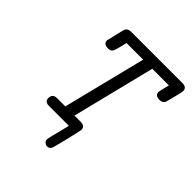

<svg xmlns="http://www.w3.org/2000/svg" viewBox="-209 -753 1061 1061"><g transform="rotate(45 321.5 -222.5)"><path d="M143.1 -28.8Q143.1 -61 176.8 -62H242.2L363.8 -548.8H233.9Q219.7 -484.9 211.9 -470Q204.1 -455.1 184.1 -455.1H183.1Q147 -455.1 147 -482.9Q147 -485.8 168.9 -575.2Q171.9 -588.4 174.3 -593.8Q176.8 -599.1 184.8 -605Q192.9 -610.8 207 -610.8H608.9Q643.1 -610.8 643.1 -582Q643.1 -574.2 630.6 -524.7Q618.2 -475.1 616.2 -471.2Q607.4 -455.1 585 -455.1Q549.8 -455.1 549.8 -482.9Q549.8 -488.8 564.9 -548.8H435.1L314 -62H359.9Q397 -62 397 -33.2Q397 -26.4 376.5 57.9Q356 142.1 353 148.9Q344.2 166 327.1 166Q317.4 166 308.1 158Q298.8 149.9 298.8 139.2Q298.8 133.3 307.4 98.6Q315.9 64 324.2 32.2L332 0H176.8Q143.1 0 143.1 -28.8Z"/></g></svg>

Font: CMU Typewriter Text
Style: Italic
Weight: 500
Italic angle: -14.04°
Version: Version 0.7.0